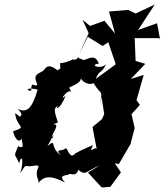

<svg xmlns="http://www.w3.org/2000/svg" viewBox="-20 -797 730 851"><path d="M331 -538C321 -554 330 -526 301 -534C304 -531 244 -510 247 -520C245 -476 254 -503 236 -485C188 -521 184 -494 170 -482C146 -469 125 -465 145 -424C137 -402 118 -449 118 -394C88 -398 103 -411 147 -400C122 -316 100 -294 57 -315C57 -315 88 -290 68 -280L47 -296C53 -229 106 -238 38 -215C40 -202 58 -154 77 -183C73 -171 96 -132 60 -149C39 -95 45 -122 65 -73C76 -122 88 -79 69 -29C108 -83 74 -50 141 -64C169 -61 126 -50 151 5C200 -27 142 -24 151 13C172 -12 197 -25 269 12C232 -24 280 -19 284 -23C287 -35 315 -7 327 -44C361 -16 362 -39 422 -64L370 -32L431 34L469 31L516 -33L489 -73L507 -70L561 -163L557 -153L576 -226L577 -229L563 -291L600 -332L585 -353L617 -465L560 -447L624 -514L581 -527L577 -628H686L690 -621L676 -694L592 -664L666 -777L581 -737L548 -753L463 -746L490 -648L443 -705L379 -682L346 -709L373 -650L330 -556L369 -634L435 -593L460 -610L493 -512L404 -447C424 -494 426 -463 451 -514C429 -486 371 -509 418 -515C398 -572 353 -517 343 -535ZM430 -368 442 -291 432 -269 390 -234 411 -124C411 -168 367 -99 392 -154C297 -113 340 -128 316 -119C288 -85 282 -140 271 -140C256 -123 220 -141 250 -108C197 -146 234 -186 190 -149C224 -207 218 -213 214 -184C195 -191 256 -250 215 -246L237 -254C217 -313 219 -318 239 -329C219 -311 246 -308 271 -373C234 -338 287 -418 301 -384C265 -431 306 -435 268 -399C296 -417 344 -427 338 -455C338 -436 377 -416 394 -429C433 -367 434 -406 423 -331Z"/></svg>

Font: Asimov Aggro
Style: It
Weight: 500
Designer: Google
Version: Version 2.000980; 2014